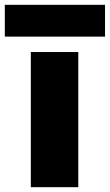

<svg xmlns="http://www.w3.org/2000/svg" viewBox="-53 -777 456 797"><path d="M75 -561H272V0H75ZM-33 -757H383V-625H-33Z"/></svg>

Font: Parkinsans ExtraBold
Style: Regular
Weight: 800
Designer: Red Stone, Indian Type Foundry
Foundry: Indian Type Foundry
Version: Version 1.000